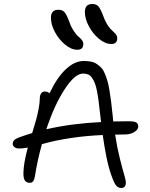

<svg xmlns="http://www.w3.org/2000/svg" viewBox="-20 -1001 753 961"><path d="M537.1 -780.8Q506.8 -780.8 475.6 -806.6Q444.3 -832.5 424.6 -869.9Q404.8 -907.2 404.8 -940.9Q404.8 -981 441.9 -981Q461.4 -981 471.7 -970.2Q481.9 -959.5 496.1 -922.9Q503.9 -899.9 514.4 -882.3Q524.9 -864.7 533.7 -855.7Q542.5 -846.7 550.3 -839.6Q558.1 -832.5 562.5 -825.7Q566.9 -818.8 566.9 -810.1Q566.9 -780.8 537.1 -780.8ZM367.2 -752Q336.9 -752 305.7 -777.8Q274.4 -803.7 254.6 -841.1Q234.9 -878.4 234.9 -912.1Q234.9 -952.1 272 -952.1Q291.5 -952.1 301.8 -941.4Q312 -930.7 326.2 -894Q335.9 -865.7 349.4 -845.7Q362.8 -825.7 372.8 -817.6Q382.8 -809.6 389.9 -800.5Q397 -791.5 397 -780.8Q397 -752 367.2 -752ZM76.2 -257.8Q61 -257.8 52.5 -264.4Q43.9 -271 43.9 -279.8Q43.9 -291 50 -298.3Q56.2 -305.7 71.8 -312Q116.7 -328.1 141.1 -335Q155.3 -382.3 160.6 -400.9Q166 -419.4 172.6 -452.4Q179.2 -485.4 179.2 -507.8Q179.2 -523.9 185.8 -533.4Q192.4 -543 204.1 -543Q217.8 -543 228 -534.2Q265.1 -612.8 309.3 -654.3Q353.5 -695.8 398.9 -695.8Q419.9 -695.8 436.3 -692.4Q452.6 -689 465.6 -679.9Q478.5 -670.9 488 -660.6Q497.6 -650.4 505.4 -631.1Q513.2 -611.8 518.3 -594Q523.4 -576.2 528.3 -546.1Q533.2 -516.1 536.4 -490.2Q539.6 -464.4 543.9 -422.9Q545.4 -407.2 546.9 -393.1Q559.1 -393.1 584.5 -393.6Q609.9 -394 623 -394Q652.8 -394 662.4 -387.9Q671.9 -381.8 671.9 -367.2Q671.9 -352.5 652.3 -340.3Q632.8 -328.1 606.9 -328.1Q573.2 -328.1 556.2 -327.1Q566.4 -261.2 580.1 -206.8Q593.8 -152.3 601.8 -125.5Q609.9 -98.6 609.9 -87.9Q609.9 -60.1 586.9 -60.1Q568.4 -60.1 557.1 -78.1Q545.9 -96.2 529.8 -146Q512.2 -201.2 494.1 -325.2Q328.1 -317.9 189.9 -279.8Q167.5 -199.7 154.8 -119.1Q149.9 -85.9 129.9 -85.9Q113.8 -85.9 105.5 -96.4Q97.2 -106.9 97.2 -132.8Q97.2 -181.2 119.1 -262.2Q96.7 -257.8 76.2 -257.8ZM396 -632.8Q355 -632.8 304 -554.9Q252.9 -477.1 211.9 -354Q337.4 -382.8 485.8 -390.1Q481.9 -419.9 481 -431.2Q476.6 -470.7 473.4 -495.6Q470.2 -520.5 465.3 -545.7Q460.4 -570.8 454.6 -585.2Q448.7 -599.6 440.4 -611.6Q432.1 -623.5 421.4 -628.2Q410.6 -632.8 396 -632.8Z"/></svg>

Font: Shantell Sans Irregular Bouncy
Style: Regular
Weight: 300
Designer: Stephen Nixon, Anya Danilova, Shantell Martin
Foundry: Arrow Type
Version: Version 1.006;[9816181b4]